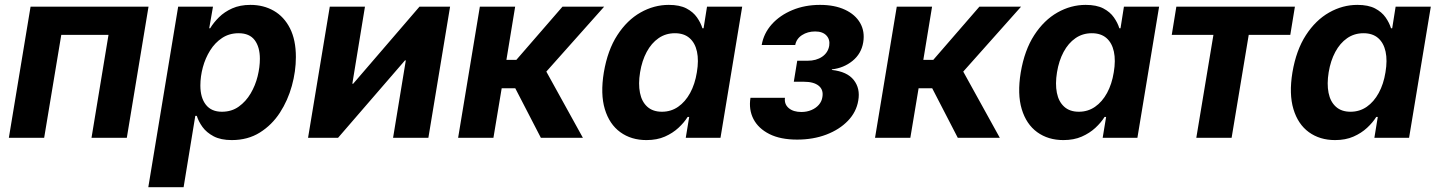

<svg xmlns="http://www.w3.org/2000/svg" viewBox="-20 -570 5954 794"><path d="M594.2 -542.5 504.4 0H358.4L428.7 -425.8H233.4L162.6 0H16.6L106.4 -542.5Z M593.3 204.1 716.8 -542.5H860.8L845.2 -453.1H849.1Q863.3 -476.6 885.7 -498.8Q908.2 -521 940.4 -535.4Q972.7 -549.8 1015.6 -549.8Q1069.8 -549.8 1112.3 -525.4Q1154.8 -501 1179.2 -452.9Q1203.6 -404.8 1203.6 -334Q1203.6 -275.4 1187 -215.1Q1170.4 -154.8 1137.5 -104Q1104.5 -53.2 1054.7 -22Q1004.9 9.3 938.5 9.3Q893.1 9.3 863.5 -6.3Q834 -22 817.4 -44.9Q800.8 -67.9 793.9 -90.8H787.6L739.3 204.1ZM897.5 -107.9Q938 -107.9 967.5 -129.2Q997.1 -150.4 1016.6 -183.6Q1036.1 -216.8 1045.4 -254.6Q1054.7 -292.5 1054.7 -326.7Q1054.7 -375.5 1033.2 -404.1Q1011.7 -432.6 966.8 -432.6Q928.2 -432.6 898.7 -413.1Q869.1 -393.6 849.1 -361.6Q829.1 -329.6 818.8 -291.5Q808.6 -253.4 808.6 -216.3Q808.6 -166 831.3 -137Q854 -107.9 897.5 -107.9Z M1751.5 0H1605.5L1658.2 -320.3H1654.8L1377.9 0H1253.9L1343.8 -542.5H1489.3L1437 -223.6H1440.4L1714.8 -542.5H1841.3Z M1874.5 0 1964.4 -542.5H2110.4L2074.2 -322.3H2115.2L2306.2 -542.5H2478.5L2239.3 -273.9L2390.6 0H2216.8L2110.8 -205.1H2054.7L2020.5 0Z M2653.3 9.3Q2590.3 9.3 2545.2 -23.4Q2500 -56.2 2481.2 -118.7Q2462.4 -181.2 2477.1 -270.5Q2492.7 -362.8 2533 -424.8Q2573.2 -486.8 2628.9 -518.3Q2684.6 -549.8 2745.6 -549.8Q2790.5 -549.8 2818.6 -535.2Q2846.7 -520.5 2862.3 -498Q2877.9 -475.6 2884.8 -453.1H2889.6L2903.8 -542.5H3049.3L2959.5 0H2815.9L2830.1 -86.4H2823.7Q2809.1 -63 2785.6 -41.3Q2762.2 -19.5 2729.5 -5.1Q2696.8 9.3 2653.3 9.3ZM2717.3 -107.9Q2754.9 -107.9 2784.4 -128.4Q2814 -148.9 2834 -185.5Q2854 -222.2 2861.8 -271Q2870.1 -320.3 2862.3 -356.4Q2854.5 -392.6 2831.5 -412.6Q2808.6 -432.6 2771 -432.6Q2732.9 -432.6 2703.4 -412.1Q2673.8 -391.6 2654.3 -355.2Q2634.8 -318.8 2627 -271Q2619.1 -223.1 2626.5 -186.3Q2633.8 -149.4 2656.7 -128.7Q2679.7 -107.9 2717.3 -107.9Z M3276.4 7.3Q3207.5 7.3 3161.9 -15.6Q3116.2 -38.6 3095.9 -77.6Q3075.7 -116.7 3083.5 -165.5H3226.1Q3222.7 -139.2 3241.7 -123Q3260.7 -106.9 3293.9 -106.9Q3316.9 -106.9 3335.7 -115Q3354.5 -123 3366.5 -137Q3378.4 -150.9 3380.9 -168.5Q3386.2 -198.7 3365.7 -215.3Q3345.2 -231.9 3305.2 -231.9H3262.7L3276.9 -318.8H3319.8Q3355.5 -318.8 3379.9 -335.4Q3404.3 -352.1 3409.2 -380.9Q3413.1 -406.7 3397.5 -423.3Q3381.8 -439.9 3351.1 -439.9Q3319.8 -439.9 3296.6 -424.8Q3273.4 -409.7 3268.6 -383.8H3129.9Q3138.2 -432.1 3171.6 -469.5Q3205.1 -506.8 3256.8 -528.3Q3308.6 -549.8 3371.1 -549.8Q3431.6 -549.8 3474.4 -529.8Q3517.1 -509.8 3537.1 -474.9Q3557.1 -439.9 3549.8 -395Q3542 -347.7 3505.4 -318.1Q3468.8 -288.6 3420.4 -283.2L3419.9 -280.8Q3483.4 -273.9 3510.7 -239Q3538.1 -204.1 3529.3 -154.3Q3521.5 -106.9 3486.6 -70.6Q3451.7 -34.2 3397.2 -13.4Q3342.8 7.3 3276.4 7.3Z M3598.6 0 3688.5 -542.5H3834.5L3798.3 -322.3H3839.4L4030.3 -542.5H4202.6L3963.4 -273.9L4114.7 0H3940.9L3835 -205.1H3778.8L3744.6 0Z M4377.4 9.3Q4314.5 9.3 4269.3 -23.4Q4224.1 -56.2 4205.3 -118.7Q4186.5 -181.2 4201.2 -270.5Q4216.8 -362.8 4257.1 -424.8Q4297.4 -486.8 4353 -518.3Q4408.7 -549.8 4469.7 -549.8Q4514.6 -549.8 4542.7 -535.2Q4570.8 -520.5 4586.4 -498Q4602.1 -475.6 4608.9 -453.1H4613.8L4627.9 -542.5H4773.4L4683.6 0H4540L4554.2 -86.4H4547.9Q4533.2 -63 4509.8 -41.3Q4486.3 -19.5 4453.6 -5.1Q4420.9 9.3 4377.4 9.3ZM4441.4 -107.9Q4479 -107.9 4508.5 -128.4Q4538.1 -148.9 4558.1 -185.5Q4578.1 -222.2 4585.9 -271Q4594.2 -320.3 4586.4 -356.4Q4578.6 -392.6 4555.7 -412.6Q4532.7 -432.6 4495.1 -432.6Q4457 -432.6 4427.5 -412.1Q4397.9 -391.6 4378.4 -355.2Q4358.9 -318.8 4351.1 -271Q4343.3 -223.1 4350.6 -186.3Q4357.9 -149.4 4380.9 -128.7Q4403.8 -107.9 4441.4 -107.9Z M4927.2 0 4998 -425.8H4825.7L4844.7 -542.5H5335L5315.9 -425.8H5144L5073.2 0Z M5501 9.3Q5438 9.3 5392.8 -23.4Q5347.7 -56.2 5328.9 -118.7Q5310.1 -181.2 5324.7 -270.5Q5340.3 -362.8 5380.6 -424.8Q5420.9 -486.8 5476.6 -518.3Q5532.2 -549.8 5593.3 -549.8Q5638.2 -549.8 5666.3 -535.2Q5694.3 -520.5 5710 -498Q5725.6 -475.6 5732.4 -453.1H5737.3L5751.5 -542.5H5897L5807.1 0H5663.6L5677.7 -86.4H5671.4Q5656.7 -63 5633.3 -41.3Q5609.9 -19.5 5577.1 -5.1Q5544.4 9.3 5501 9.3ZM5564.9 -107.9Q5602.5 -107.9 5632.1 -128.4Q5661.6 -148.9 5681.6 -185.5Q5701.7 -222.2 5709.5 -271Q5717.8 -320.3 5710 -356.4Q5702.1 -392.6 5679.2 -412.6Q5656.2 -432.6 5618.7 -432.6Q5580.6 -432.6 5551 -412.1Q5521.5 -391.6 5502 -355.2Q5482.4 -318.8 5474.6 -271Q5466.8 -223.1 5474.1 -186.3Q5481.4 -149.4 5504.4 -128.7Q5527.3 -107.9 5564.9 -107.9Z"/></svg>

Font: Inter 16pt
Style: Bold Italic
Weight: 700
Italic angle: -9.3988°
Version: Version 4.001;git-66647c0bb